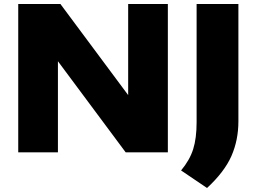

<svg xmlns="http://www.w3.org/2000/svg" viewBox="-20 -760 1280 958"><path d="M71 0V-740H281.5L619.5 -285.5V-740H817.5V0H607L269 -454.5V0ZM1013 178 883.5 90.5Q926.5 39 943.8 -15.5Q961 -70 961 -150V-740H1169.5V-154.5Q1169.5 -61 1134.8 18.2Q1100 97.5 1013 178Z"/></svg>

Font: Encode Sans Exp XBd
Style: Regular
Weight: 800
Width: 7
Designer: Multiple Designers
Foundry: Impallari Type
Version: Version 3.002; ttfautohint (v1.8.3) -l 8 -r 50 -G 200 -x 14 